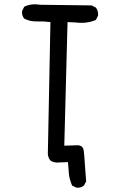

<svg xmlns="http://www.w3.org/2000/svg" viewBox="-20 -752 540 887"><path d="M333 115 313 105Q301 76 298.5 53Q296 30 294 -3L240 -1Q217 -4 210 -14Q203 -24 201 -40L213 -650Q182 -654 150.5 -653Q119 -652 92 -666Q80 -680 82 -701L92 -721Q125 -737 166 -730L403 -727L423 -717Q435 -701 433 -680L423 -660Q382 -642 331 -648L292 -650L277 -79L339 -81Q364 -80 367 -55Q370 -30 372 5.5Q374 41 378 86L368 105Q354 117 333 115Z"/></svg>

Font: NaniFont Regular
Style: Regular
Weight: 400
Designer: Nanigashitei
Version: Version 1.036